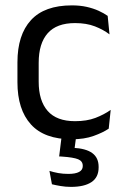

<svg xmlns="http://www.w3.org/2000/svg" viewBox="-20 -520 474 732"><path d="M254 11Q149 11 97.8 -45.8Q46.5 -102.5 46.5 -206.5V-282.5Q46.5 -387 98 -443.2Q149.5 -499.5 254 -499.5Q285 -499.5 310.5 -493.8Q336 -488 356.2 -478.8Q376.5 -469.5 390.5 -459.5L397.5 -389Q374 -407 341.8 -419.5Q309.5 -432 266 -432Q196 -432 161.8 -393.2Q127.5 -354.5 127.5 -280.5V-208.5Q127.5 -136 161.8 -97Q196 -58 266 -58Q311 -58 343.8 -70.5Q376.5 -83 402 -101L394.5 -29.5Q372.5 -14.5 337 -1.8Q301.5 11 254 11ZM271.5 -8.5 261.5 67.5 227 43.5Q234 43.5 242.2 43.2Q250.5 43 258.5 43.5Q308 46 332 63.8Q356 81.5 356 116V118.5Q356 156 328.8 174.2Q301.5 192.5 250.5 192.5Q230 192.5 211 189.2Q192 186 178 182.5L168.5 131.5Q184 136.5 202.2 139.8Q220.5 143 240.5 143Q267.5 143 281.5 135.5Q295.5 128 295.5 113.5V112Q295.5 94.5 278 87.2Q260.5 80 217 77Q212.5 76.5 209.8 76.5Q207 76.5 205.5 76.5L216 -8.5Z"/></svg>

Font: Anek Tamil
Style: Regular
Weight: 400
Designer: Aadarsh Rajan (Tamil), Yesha Goshar (Latin)
Foundry: Ek Type
Version: Version 1.003